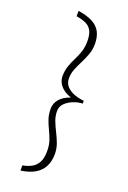

<svg xmlns="http://www.w3.org/2000/svg" viewBox="-154 -716 603 905"><g transform="rotate(20 148.0 -263.5)"><path d="M75 137V111Q99 107 119 96.5Q139 86 150.5 65Q162 44 162 8Q162 -22 154 -45Q146 -68 135.5 -89.5Q125 -111 117 -134Q109 -157 109 -186Q109 -212 126.5 -233.5Q144 -255 181 -268Q156 -276 140 -289Q124 -302 116.5 -317.5Q109 -333 109 -348Q109 -377 117 -400Q125 -423 136 -444.5Q147 -466 155 -490Q163 -514 163 -543Q163 -579 152 -597.5Q141 -616 121 -624.5Q101 -633 75 -637V-664Q120 -657 147.5 -642.5Q175 -628 188 -603.5Q201 -579 201 -543Q201 -515 192 -490.5Q183 -466 171.5 -443.5Q160 -421 150.5 -398Q141 -375 141 -349Q141 -325 157 -308.5Q173 -292 196.5 -284Q220 -276 243 -274V-260Q219 -259 195.5 -249.5Q172 -240 156.5 -224Q141 -208 141 -186Q141 -160 150.5 -136Q160 -112 171.5 -89.5Q183 -67 192 -42.5Q201 -18 201 9Q201 44 187.5 71Q174 98 146 114.5Q118 131 75 137Z"/></g></svg>

Font: Alumni Sans ExtraLight
Style: Regular
Weight: 250
Version: Version 1.018